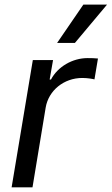

<svg xmlns="http://www.w3.org/2000/svg" viewBox="-20 -803 479 823"><path d="M29.8 0H119.3L175.8 -342C188.2 -415.5 254.3 -468.8 332.7 -468.8C355.5 -468.8 378.6 -464.5 384.9 -462.7L399.9 -552.2C389.6 -553.6 368.6 -554 355.5 -554C290.5 -554 227.3 -517 198.5 -462H192.8L207.4 -545.5H120.7ZM224.8 -619H301.1L438.9 -783.4H337.4Z"/></svg>

Font: Margiela Sans Text
Style: Italic
Weight: 400
Italic angle: -9.39999°
Designer: Stefan Endress, Andreas Faust
Version: Version 1.100;FEAKit 1.0